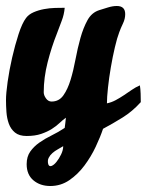

<svg xmlns="http://www.w3.org/2000/svg" viewBox="-25 -464 490 641"><path d="M365 -444Q393 -444 393 -417Q393 -401 385.5 -385.5Q378 -370 373 -356Q366 -338 358.5 -306Q351 -274 345 -239Q339 -204 335.5 -171.5Q332 -139 332 -119Q347 -122 361 -129.5Q375 -137 388.5 -146Q402 -155 415 -164Q428 -173 442 -179Q444 -167 444.5 -151.5Q445 -136 445 -123Q417 -92 384 -71.5Q351 -51 319 -34Q310 -7 294.5 26Q279 59 257 88.5Q235 118 206.5 137.5Q178 157 143 157Q109 157 86.5 138Q64 119 64 84Q64 59 76 42Q88 25 106.5 12Q125 -1 147.5 -12Q170 -23 191 -37Q192 -42 193 -52.5Q194 -63 195 -71Q185 -64 174 -53.5Q163 -43 148 -33.5Q133 -24 112.5 -17Q92 -10 64 -10Q39 -10 25 -21.5Q11 -33 4.5 -51Q-2 -69 -3.5 -90Q-5 -111 -5 -130Q-5 -152 0.5 -191Q6 -230 15.5 -271.5Q25 -313 37 -350Q49 -387 62 -404Q71 -416 87 -423Q103 -430 121.5 -433.5Q140 -437 158.5 -437.5Q177 -438 191 -438Q189 -415 181 -394.5Q173 -374 165 -352Q147 -307 134 -256Q121 -205 121 -156Q121 -146 128.5 -135.5Q136 -125 147 -125Q172 -125 186.5 -145.5Q201 -166 210.5 -197Q220 -228 227 -265.5Q234 -303 243.5 -337Q253 -371 267 -396.5Q281 -422 306 -430Q319 -434 335 -439Q351 -444 365 -444ZM136 84Q139 93 147 90Q155 87 163.5 76.5Q172 66 179 51.5Q186 37 186 24Q178 29 168 34.5Q158 40 150 47Q142 54 137.5 63Q133 72 136 84Z"/></svg>

Font: Praegefest
Style: Regular
Weight: 600
Designer: Peter Wiegel nach alter Vorlage
Foundry: Peter Wiegel
Version: Version 1.000